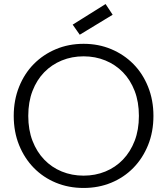

<svg xmlns="http://www.w3.org/2000/svg" viewBox="-20 -924 828 951"><path d="M740 -350Q740 -271 713.5 -205.5Q687 -140 640.5 -92.5Q594 -45 531 -19Q468 7 394 7Q320 7 257 -19Q194 -45 147.5 -92.5Q101 -140 74.5 -205.5Q48 -271 48 -350Q48 -428 74.5 -494Q101 -560 147.5 -607Q194 -654 257 -680.5Q320 -707 394 -707Q468 -707 531 -680.5Q594 -654 640.5 -607Q687 -560 713.5 -494Q740 -428 740 -350ZM120 -350Q120 -281 141 -226.5Q162 -172 199 -133.5Q236 -95 286 -74.5Q336 -54 394 -54Q452 -54 502 -74.5Q552 -95 589 -133.5Q626 -172 647 -226.5Q668 -281 668 -350Q668 -419 647 -473.5Q626 -528 589 -566Q552 -604 502 -624.5Q452 -645 394 -645Q336 -645 286 -624.5Q236 -604 199 -566Q162 -528 141 -473.5Q120 -419 120 -350ZM538 -851 375 -752 340 -802 503 -904Z"/></svg>

Font: SVN-Poppins Light
Style: Regular
Weight: 300
Designer: Ninad Kale (Devanagari), Jonny Pinhorn (Latin)
Foundry: Indian Type Foundry
Version: Version 3.002 2017; ttfautohint (v1.8.3)